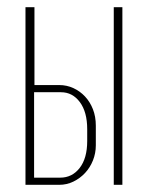

<svg xmlns="http://www.w3.org/2000/svg" viewBox="-20 -515 406 535"><path d="M145 -278Q166 -278 184.5 -269.5Q203 -261 217 -246Q231 -231 239 -210.5Q247 -190 247 -165V-110Q247 -88 239 -68Q231 -48 217 -33Q203 -18 184.5 -9Q166 0 145 0H51V-495H76V-278ZM321 -495V0H297V-495ZM223 -155Q223 -203 202.5 -230.5Q182 -258 150 -258H75V-20H148Q181 -20 202 -47Q223 -74 223 -122Z"/></svg>

Font: Moniqa Thin Paragraph
Style: Regular
Weight: 100
Designer: Rajesh Rajput
Foundry: Rajesh Rajput
Version: Version 1.000